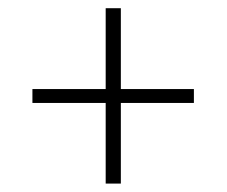

<svg xmlns="http://www.w3.org/2000/svg" viewBox="-20 -540 538 456"><path d="M267 -104H231V-520.5H267ZM57 -295.5V-328.5H440.5V-295.5Z"/></svg>

Font: Anek Tamil Medium ExtraLight
Style: Regular
Weight: 250
Version: Version 1.003